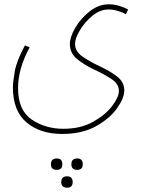

<svg xmlns="http://www.w3.org/2000/svg" viewBox="-20 -393 662 893"><path d="M269 230Q362 230 426.5 194Q491 158 524.5 110.5Q558 63 558 28Q558 -12 523.5 -38Q489 -64 443.5 -85Q398 -106 363.5 -130Q329 -154 329 -189Q329 -214 351 -251.5Q373 -289 409 -319Q445 -349 486 -349Q506 -349 529 -342Q552 -335 566 -327L576 -349Q562 -357 537 -365Q512 -373 486 -373Q439 -373 397.5 -340.5Q356 -308 330.5 -264.5Q305 -221 305 -188Q305 -145 339.5 -117.5Q374 -90 419 -69Q464 -48 498.5 -25.5Q533 -3 533 30Q533 58 502 99.5Q471 141 413 173.5Q355 206 275 206Q191 206 127.5 163Q64 120 64 17Q64 -74 118 -173L96 -182Q57 -110 48.5 -60Q40 -10 40 13Q40 123 103.5 176.5Q167 230 269 230ZM365 371Q365 344 339 344Q312 344 312 371Q312 397 339 397Q365 397 365 371ZM270 371Q270 344 244 344Q217 344 217 371Q217 397 244 397Q270 397 270 371ZM318 454Q318 427 292 427Q265 427 265 454Q265 480 292 480Q318 480 318 454Z"/></svg>

Font: Noto Sans Arabic Condensed Thin
Style: Regular
Weight: 250
Width: 3
Designer: Nadine Chahine
Foundry: Monotype Imaging Inc.
Version: 1.001